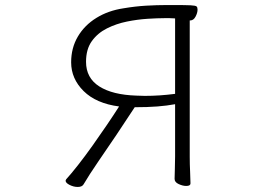

<svg xmlns="http://www.w3.org/2000/svg" viewBox="-20 -727 1040 761"><path d="M674 -314V-107Q674 -81 673 -55.5Q672 -30 672 -18Q672 -5 688 2.5Q704 10 718 10Q735 10 735 0Q735 -17 733.5 -46Q732 -75 732 -106V-646H734Q747 -646 755 -661Q763 -676 763 -689Q763 -698 759 -701.5Q755 -705 735.5 -706Q716 -707 669 -707H641Q602 -707 559 -704.5Q516 -702 469 -694Q409 -685 362 -656Q315 -627 288.5 -582Q262 -537 262 -480Q262 -415 311.5 -366Q361 -317 452 -305Q431 -272 403.5 -231.5Q376 -191 346.5 -149.5Q317 -108 289.5 -73Q262 -38 242 -16Q240 -12 240 -11Q240 -2 256 6Q272 14 288 14Q305 14 311 4Q321 -13 337 -38Q353 -63 369 -86Q403 -135 441.5 -192.5Q480 -250 514 -302Q565 -302 603.5 -305Q642 -308 674 -314ZM674 -654V-355Q643 -351 613.5 -349Q584 -347 554 -347Q546 -347 537.5 -347.5Q529 -348 521 -348Q426 -351 373.5 -384.5Q321 -418 321 -482Q321 -532 344 -564Q367 -596 404 -614.5Q441 -633 483 -641.5Q525 -650 564.5 -652.5Q604 -655 631 -655Q642 -655 653 -655Q664 -655 674 -654Z"/></svg>

Font: Klee One
Style: Regular
Weight: 400
Designer: Fontworks Inc.
Foundry: Fontworks Inc.
Version: Version 1.100